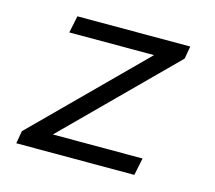

<svg xmlns="http://www.w3.org/2000/svg" viewBox="-77 -580 754 674"><g transform="rotate(15 300.0 -243.0)"><path d="M34 0H463L476 -63H150L528 -440L536 -486H126L113 -424H421L42 -46L34 0Z"/></g></svg>

Font: Source Code Variable
Style: Italic
Weight: 400
Italic angle: -11°
Monospace: yes
Designer: Paul D. Hunt, Teo Tuominen
Foundry: Adobe Systems Incorporated
Version: Version 1.005;PS 1.0;hotconv 16.6.54;makeotf.lib2.5.65590